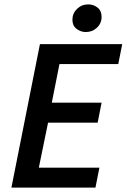

<svg xmlns="http://www.w3.org/2000/svg" viewBox="-20 -855 577 875"><path d="M32 0 162 -654H537L519 -563H251L216 -387H443L425 -296H199L157 -91H433L415 0ZM371 -709Q348 -709 329 -723.5Q310 -738 310 -765Q310 -794 331 -814.5Q352 -835 382 -835Q406 -835 424.5 -820.5Q443 -806 443 -778Q443 -749 422 -729Q401 -709 371 -709Z"/></svg>

Font: Source Sans 3 ExtraLight SemiBold
Style: Italic
Weight: 600
Italic angle: -11°
Version: Version 3.052;hotconv 1.1.0;makeotfexe 2.6.0